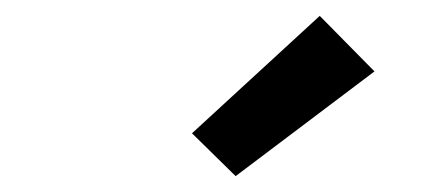

<svg xmlns="http://www.w3.org/2000/svg" viewBox="-20 -805 540 242"><path d="M277 -583 222 -637 383 -785 452 -715Z"/></svg>

Font: Iosevka Slab Heavy Oblique
Style: Regular
Weight: 900
Italic angle: -9°
Monospace: yes
Designer: Belleve Invis
Foundry: Belleve Invis
Version: Version 11.1.1; ttfautohint (v1.8.3)